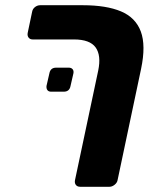

<svg xmlns="http://www.w3.org/2000/svg" viewBox="-20 -591 594 735"><path d="M356 -321Q368 -379 346 -409.5Q324 -440 263 -440H105Q95 -440 89.5 -447Q84 -454 86 -465L103 -546Q105 -557 114 -564Q123 -571 134 -571H297Q387 -571 443 -547.5Q499 -524 519 -470.5Q539 -417 520 -327L430 99Q428 109 418.5 116.5Q409 124 399 124H287Q276 124 270.5 117Q265 110 267 99ZM176 -240Q166 -240 161.5 -246Q157 -252 158 -262L169 -310Q173 -332 195 -332H243Q253 -332 258 -326Q263 -320 261 -310L250 -262Q246 -240 224 -240Z"/></svg>

Font: Rubik
Style: Bold Italic
Weight: 700
Italic angle: -12°
Designer: Hubert and Fischer
Foundry: Hubert and Fischer
Version: Version 2.300;gftools[0.9.30]